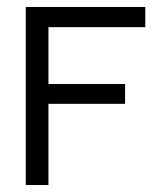

<svg xmlns="http://www.w3.org/2000/svg" viewBox="-20 -547 477 551"><path d="M119 -249V-16H54V-527H397V-469H119V-306H339V-249Z"/></svg>

Font: Ekushey Buriganga
Style: Regular
Weight: 400
Designer: Al Mamun Sumon
Foundry: Al Mamun Sumon
Version: Version 1.0